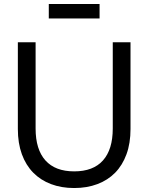

<svg xmlns="http://www.w3.org/2000/svg" viewBox="-20 -933 748 968"><path d="M226 -913H482V-840H226ZM354 15Q289.5 15 237.2 -4.8Q185 -24.5 147.8 -62.2Q110.5 -100 90.2 -155.5Q70 -211 70 -282.5V-720H159.5V-285Q159.5 -179.5 209 -124.2Q258.5 -69 354 -69Q450 -69 499.2 -124.2Q548.5 -179.5 548.5 -285V-720H638V-282.5Q638 -211 617.8 -155.5Q597.5 -100 560.5 -62.2Q523.5 -24.5 471 -4.8Q418.5 15 354 15Z"/></svg>

Font: Vela Sans Med
Style: Regular
Weight: 500
Designer: Principal design: Mikhail Sharanda - project Manrope.
Design modification: Ravid Balaliev
Foundry: Mikhail Sharanda
Version: Version 1.001